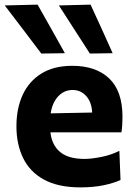

<svg xmlns="http://www.w3.org/2000/svg" viewBox="-36 -797 582 830"><path d="M311.5 13Q215 13 153.8 -20.8Q92.5 -54.5 63.8 -114.2Q35 -174 35 -251Q35 -328 62 -386.8Q89 -445.5 142.8 -479Q196.5 -512.5 276.5 -512.5Q378.5 -512.5 436 -458Q493.5 -403.5 493.5 -291.5Q493.5 -254 489 -225H182Q188 -170 223.8 -140Q259.5 -110 329.5 -110Q359 -110 401.8 -118.5Q444.5 -127 480 -145L485 -19Q456 -5.5 412 3.8Q368 13 311.5 13ZM278 -408Q241.5 -408 216 -381Q190.5 -354 183 -307L362.5 -310.5Q360 -356 336.5 -382Q313 -408 278 -408ZM142.5 -565.5Q104.5 -616 65 -668Q25.5 -720 -15.5 -773.5L126.5 -777Q155.5 -725 185.5 -672.5Q215 -620 244.5 -567ZM352.5 -565.5Q320 -616 286.5 -668Q253 -720 218.5 -773.5L355.5 -777Q379.5 -725 403.5 -672.5Q427 -620 451 -567Z"/></svg>

Font: Heraclito
Style: Bold
Weight: 700
Designer: Kostas Bartsokas (font) & Cristiano Sobral (main changes)
Foundry: Kostas Bartsokas (font) & Cristiano Sobral (main changes)
Version: Version 1.00;July 8, 2020;FontCreator 13.0.0.2655 64-bit